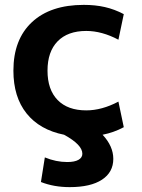

<svg xmlns="http://www.w3.org/2000/svg" viewBox="-20 -550 584 788"><path d="M148 197 164 96Q210 115 256 115Q286 115 302 106Q318 97 318 81Q318 44 243 3Q143 -17 89 -84.5Q35 -152 35 -260Q35 -388 111 -459Q187 -530 324 -530Q371 -530 410.5 -521Q450 -512 488 -492L466 -387Q398 -423 334 -423Q258 -423 216.5 -380.5Q175 -338 175 -260Q175 -182 216.5 -139.5Q258 -97 334 -97Q398 -97 466 -133L488 -28Q447 -6 401 3Q445 50 445 102Q445 157 398.5 187.5Q352 218 266 218Q201 218 148 197Z"/></svg>

Font: Enso
Style: Bold
Weight: 700
Designer: Coji Morishita
Foundry: UNDERFOREST DESIGN
Version: Version 1.000